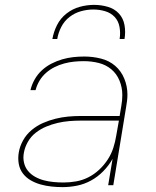

<svg xmlns="http://www.w3.org/2000/svg" viewBox="-20 -760 640 788"><path d="M237 8Q214 8 191 5.5Q168 3 146.5 -3Q125 -9 106 -20Q87 -31 74 -48Q61 -65 57 -87.5Q53 -110 57 -134Q61 -159 74.5 -183.5Q88 -208 109.5 -226Q131 -244 156 -255Q181 -266 207 -272.5Q233 -279 259 -281.5Q285 -284 311 -284H471L478 -326Q480 -337 481 -348Q482 -359 482 -369V-370Q482 -401 470.5 -429Q459 -457 437 -475.5Q415 -494 385.5 -501.5Q356 -509 324 -509Q304 -509 284 -507Q264 -505 243.5 -499.5Q223 -494 204 -484.5Q185 -475 169 -461Q153 -447 142 -428.5Q131 -410 126 -390H105Q110 -412 122 -433.5Q134 -455 152 -471.5Q170 -488 191.5 -499Q213 -510 235.5 -516.5Q258 -523 280.5 -525.5Q303 -528 326 -528Q361 -528 394.5 -519.5Q428 -511 452.5 -490Q477 -469 490 -437.5Q503 -406 503 -372Q503 -359 501.5 -347Q500 -335 498 -323L445 0H424L442 -108Q427 -81 404 -57.5Q381 -34 353.5 -19Q326 -4 296 2Q266 8 237 8ZM241 -11Q266 -11 292 -15.5Q318 -20 342 -32Q366 -44 386.5 -63Q407 -82 422 -105Q437 -128 445 -153Q453 -178 457 -203L468 -265H311Q288 -265 264 -263Q240 -261 216.5 -255.5Q193 -250 170 -240.5Q147 -231 127 -215.5Q107 -200 94.5 -178Q82 -156 78 -133Q74 -112 78.5 -92.5Q83 -73 95 -58.5Q107 -44 124 -34.5Q141 -25 160 -20Q179 -15 199.5 -13Q220 -11 241 -11ZM195 -600Q200 -629 214 -657Q228 -685 253 -704.5Q278 -724 307.5 -732Q337 -740 366 -740Q395 -740 422.5 -732Q450 -724 468 -704.5Q486 -685 491 -657Q496 -629 491 -600H471Q475 -625 470.5 -649.5Q466 -674 450.5 -690.5Q435 -707 411.5 -714Q388 -721 363 -721Q338 -721 312.5 -714Q287 -707 265.5 -690.5Q244 -674 231.5 -649.5Q219 -625 215 -600Z"/></svg>

Font: Iosevka Aile Thin
Style: Italic
Weight: 100
Italic angle: -9°
Designer: Belleve Invis
Foundry: Belleve Invis
Version: Version 31.1.0; ttfautohint (v1.8.4)